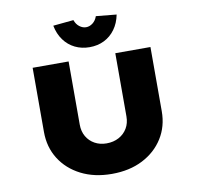

<svg xmlns="http://www.w3.org/2000/svg" viewBox="-98 -1039 1174 1146"><g transform="rotate(-10 489.5 -466.0)"><path d="M489 6Q383 6 302.5 -35Q222 -76 177 -147.5Q132 -219 132 -311V-700H350V-317Q350 -276 368 -245Q386 -214 417.5 -196.5Q449 -179 489 -179Q531 -179 563.5 -196.5Q596 -214 614.5 -245Q633 -276 633 -317V-700H846V-311Q846 -219 801 -147.5Q756 -76 676 -35Q596 6 489 6ZM489 -762Q441 -762 401 -781.5Q361 -801 334 -838Q307 -875 297 -926L421 -938Q430 -912 449 -897.5Q468 -883 489 -883Q510 -883 529 -897.5Q548 -912 557 -938L681 -926Q671 -875 644 -838Q617 -801 577.5 -781.5Q538 -762 489 -762Z"/></g></svg>

Font: Lexend Mega Black
Style: Regular
Weight: 900
Version: Version 1.007